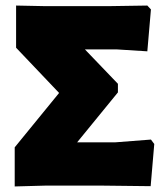

<svg xmlns="http://www.w3.org/2000/svg" viewBox="-20 -669 603 692"><path d="M524 -635 511 -649 381 -647H136L38 -649V-497L193 -334L33 -138V3L143 0H350L523 2L536 -150L524 -166L395 -156H258L405 -336V-367L286 -491H400L511 -484Z"/></svg>

Font: Luna Sans Black
Style: Regular
Weight: 900
Designer: Juan Pablo del Peral
Foundry: Huerta Tipografica
Version: Version 2.001; ttfautohint (v1.5)